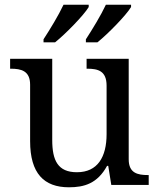

<svg xmlns="http://www.w3.org/2000/svg" viewBox="-20 -786 675 816"><path d="M345 -619V-606H394C439 -642 516 -721 537 -756V-766H430C409 -721 373 -662 345 -619ZM165 -619V-606H214C259 -642 336 -721 357 -756V-766H250C229 -721 193 -662 165 -619ZM273 10C338 10 394 -6 435 -81H440L453 0H612V-42H609C565 -42 527 -50 527 -109V-536H348V-494H351C396 -494 433 -485 433 -422V-216C433 -119 395 -54 307 -54C226 -54 202 -104 202 -191V-536H23V-494H26C70 -494 108 -485 108 -426V-186C108 -49 167 10 273 10Z"/></svg>

Font: Noto Serif
Style: Regular
Weight: 400
Designer: Monotype Design Team
Foundry: Monotype Imaging Inc.
Version: Version 2.015